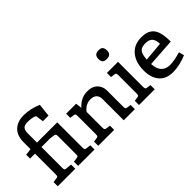

<svg xmlns="http://www.w3.org/2000/svg" viewBox="-18 -1410 2039 2039"><g transform="rotate(-45 1002.0 -390.0)"><path d="M589 -63V0H343V-63L392 -70Q407 -71 411 -78Q415 -85 415 -107V-380Q415 -396 409 -402.5Q403 -409 386 -411L339 -417H209V-103Q209 -85 213 -78Q217 -71 231 -70L300 -63V0H37V-63L88 -70Q103 -71 107 -78.5Q111 -86 111 -107V-416H37V-474L111 -483V-586Q111 -687 166 -738.5Q221 -790 313 -790Q412 -790 514 -746L498 -600H414L401 -690Q359 -710 291 -710Q247 -710 228 -690Q209 -670 209 -623V-484H513V-107Q513 -86 517 -78.5Q521 -71 536 -70Z M1195 -63V0H1028V-319Q1028 -362 1004 -385Q980 -408 933 -408Q896 -408 864 -389.5Q832 -371 812 -341V-103Q812 -86 817 -78.5Q822 -71 835 -70L884 -63V0H645V-63L692 -70Q705 -71 709.5 -78.5Q714 -86 714 -103V-384Q714 -399 708.5 -406Q703 -413 690 -414L645 -420V-482H795L803 -412Q876 -492 970 -492Q1045 -492 1085.5 -451.5Q1126 -411 1126 -347V-103Q1126 -86 1131 -78.5Q1136 -71 1149 -70Z M1298 -650Q1298 -684 1314.5 -699.5Q1331 -715 1366 -715Q1399 -715 1413 -699.5Q1427 -684 1427 -650Q1427 -616 1410.5 -601.5Q1394 -587 1359 -587Q1326 -587 1312 -602Q1298 -617 1298 -650ZM1257 -63 1304 -70Q1317 -71 1321.5 -78.5Q1326 -86 1326 -103V-381Q1326 -398 1321.5 -405.5Q1317 -413 1304 -414L1257 -420V-482H1424V-103Q1424 -86 1429 -78.5Q1434 -71 1447 -70L1493 -63V0H1257Z M1953 -96 1969 -36Q1922 -16 1867 -3Q1812 10 1760 10Q1658 10 1604.5 -53Q1551 -116 1551 -223Q1551 -345 1612 -418.5Q1673 -492 1784 -492Q1856 -492 1897.5 -463.5Q1939 -435 1955.5 -379.5Q1972 -324 1972 -238L1656 -217Q1659 -142 1694.5 -104.5Q1730 -67 1793 -67Q1853 -67 1953 -96ZM1656 -283 1874 -302Q1874 -358 1849.5 -387Q1825 -416 1769 -416Q1729 -416 1706 -404Q1683 -392 1671.5 -363.5Q1660 -335 1656 -283Z"/></g></svg>

Font: Enriqueta Medium
Style: Regular
Weight: 500
Designer: Viviana Monsalve, Gustavo Ibarra
Foundry: 72Puntos
Version: Version 2.000